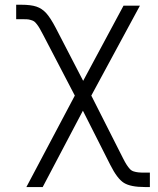

<svg xmlns="http://www.w3.org/2000/svg" viewBox="-20 -569 653 794"><path d="M89.1 204.5 289.4 -173.7 158 -425.8Q149.1 -442.5 144 -451.5Q138.8 -460.6 132.3 -468.9Q125.7 -477.3 121.1 -480.5Q116.5 -483.7 107.6 -486.3Q98.7 -489 90.6 -489.3Q82.4 -489.7 67.5 -489.7H46.9V-549.4H67.5Q107.6 -549.4 130.5 -541.7Q153.4 -534.1 171.2 -514.6Q188.9 -495 210.6 -453.5L323.9 -234.7L490.8 -545.5H558.6L357.6 -173.7L488.6 85.2Q497.5 103 504.1 112.9Q510.7 122.9 517.2 130Q523.8 137.1 533 139.9Q542.3 142.8 552 143.8Q561.8 144.9 579.2 144.9H599.8V204.5H579.2Q520.2 204.5 492.5 187.3Q464.8 170.1 436.1 112.9L322.8 -111.2L156.6 204.5Z"/></svg>

Font: Inter Light BETA
Style: Regular
Weight: 300
Designer: Rasmus Andersson
Foundry: rsms
Version: Version 3.011;git-f93a4a705